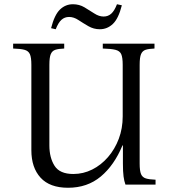

<svg xmlns="http://www.w3.org/2000/svg" viewBox="-20 -871 814 906"><path d="M301 15Q215 15 171.5 -32.5Q128 -80 128 -162V-565Q128 -600 121 -615.5Q114 -631 95.5 -636Q77 -641 42 -642V-665H283V-642Q256 -641 241 -636Q226 -631 219.5 -615.5Q213 -600 213 -565V-185Q213 -127 237.5 -88.5Q262 -50 326 -50Q373 -50 415 -71Q457 -92 489.5 -129.5Q522 -167 540.5 -216Q559 -265 559 -322V-565Q559 -600 552 -615.5Q545 -631 524.5 -636Q504 -641 465 -642V-665H709V-642Q682 -641 667 -636Q652 -631 645.5 -615.5Q639 -600 639 -565V-99Q639 -65 645.5 -49.5Q652 -34 668.5 -29Q685 -24 714 -23V0H572Q566 -16 563 -38.5Q560 -61 560 -100V-185H558Q519 -91 455.5 -38Q392 15 301 15ZM306 -791Q285 -791 270 -777.5Q255 -764 243 -733L221 -738Q237 -801 263 -826Q289 -851 324 -851Q354 -851 378.5 -836.5Q403 -822 425 -807.5Q447 -793 469 -793Q490 -793 505 -806.5Q520 -820 532 -851L555 -846Q539 -783 512.5 -758Q486 -733 451 -733Q422 -733 397 -747.5Q372 -762 350 -776.5Q328 -791 306 -791Z"/></svg>

Font: Bona Nova SC
Style: Regular
Weight: 400
Designer: Mateusz Machalski
Foundry: Capitalics
Version: Version 4.001; ttfautohint (v1.8.4.7-5d5b)